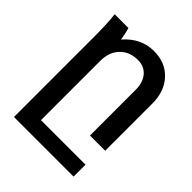

<svg xmlns="http://www.w3.org/2000/svg" viewBox="-203 -631 945 945"><g transform="rotate(45 269.5 -158.5)"><path d="M146 -508Q156 -471 160 -442Q225 -517 315 -517Q395 -517 443.5 -465Q492 -413 492 -328V0H386V-318Q386 -370 360 -400Q334 -430 290 -430Q233 -430 197.5 -393.5Q162 -357 162 -295V117H472V200H57V-360Q57 -453 50 -508Z"/></g></svg>

Font: LT Superior Semi-bold
Style: Regular
Weight: 600
Designer: Daniel Lyons
Foundry: LyonsType
Version: Version 1.0